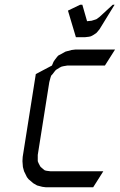

<svg xmlns="http://www.w3.org/2000/svg" viewBox="-20 -794 508 814"><path d="M75.2 -110.8 76.2 -128.9 131.8 -480 200.2 -516.1 207 -532.2 212.9 -541 223.1 -554.2 228 -559.1 241.2 -565.9 257.8 -575.2 283.2 -582 299.8 -584H467.8L424.8 -516.1H265.1L248 -513.2L240.2 -511.2L231.9 -506.8L217.8 -498L213.9 -494.1L203.1 -480L196.8 -473.1L193.8 -463.9L189 -445.8L140.1 -137.2V-120.1V-110.8L143.1 -103L149.9 -89.8L152.8 -85.9L163.1 -77.1L169.9 -71.8L178.2 -69.8L193.8 -67.9H418L375 0H174.8L159.2 -2L137.2 -7.8L121.1 -17.1L101.1 -34.2L94.2 -43L82 -67.9L77.1 -85.9ZM268.1 -749 319.8 -773.9H329.1L349.1 -704.1L368.2 -706.1L383.8 -710.9L389.2 -712.9L401.9 -722.2L458 -773.9H465.8L401.9 -669.9L392.1 -658.2L388.2 -653.8L373 -644L365.2 -640.1L356.9 -638.2L339.8 -636.2H301.8Z"/></svg>

Font: Petahja
Style: Italic
Weight: 400
Designer: T. Christopher White
Version: Version 1.1